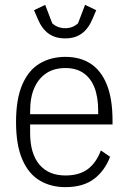

<svg xmlns="http://www.w3.org/2000/svg" viewBox="-20 -758 529 790"><path d="M249 12Q189 12 143 -15.5Q97 -43 71.5 -102.5Q46 -162 46 -256Q46 -350 71.5 -409.5Q97 -469 143 -496.5Q189 -524 249 -524Q310 -524 353 -496Q396 -468 419.5 -410Q443 -352 443 -261V-246H104V-211Q104 -126 142 -81Q180 -36 249 -36Q306 -36 341 -62Q376 -88 395 -139L433 -113Q411 -55 366.5 -21.5Q322 12 249 12ZM249 -478Q203 -478 171 -457Q139 -436 121.5 -397Q104 -358 104 -301V-288H384V-301Q384 -358 369 -397Q354 -436 324 -457Q294 -478 249 -478ZM248 -600Q207 -600 179.5 -620Q152 -640 135 -681L120 -716L166 -738L195 -662Q206 -652 219.5 -647Q233 -642 248 -642Q264 -642 277 -647Q290 -652 301 -662L330 -738L376 -716L361 -681Q344 -640 316.5 -620Q289 -600 248 -600Z"/></svg>

Font: IBM Plex Sans Condensed Light
Style: Regular
Weight: 300
Width: 3
Designer: Mike Abbink, Paul van der Laan, Pieter van Rosmalen
Foundry: Bold Monday
Version: Version 3.201